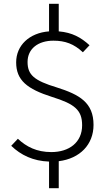

<svg xmlns="http://www.w3.org/2000/svg" viewBox="-20 -839 566 1010"><path d="M472 -182C472 -299 399 -341 279 -379C160 -415 125 -445 125 -513C125 -583 181 -625 261 -625C323 -625 369 -608 416 -564L451 -601C406 -642 360 -668 289 -674V-819H238V-674C134 -666 65 -600 65 -511C65 -417 122 -371 254 -329C373 -292 412 -260 412 -180C412 -90 344 -39 250 -39C173 -39 119 -67 74 -109L39 -72C90 -23 154 8 238 11V151H289V9C401 -5 472 -79 472 -182Z"/></svg>

Font: FiraGO Light
Style: Regular
Weight: 300
Designer: bBox Type
Foundry: bBox Type GmbH
Version: Version 1.001;PS 001.001;hotconv 1.0.88;makeotf.lib2.5.64775